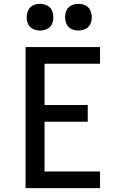

<svg xmlns="http://www.w3.org/2000/svg" viewBox="-20 -980 616 1000"><path d="M113 0H501V-87H212V-346H437V-433H212V-648H501V-735H113ZM388 -821Q407 -821 424.5 -829Q442 -837 450 -854Q458 -871 458 -890Q458 -909 450 -926.5Q442 -944 424.5 -952Q407 -960 388 -960Q369 -960 352 -952Q335 -944 327 -926.5Q319 -909 319 -890Q319 -871 327 -854Q335 -837 352 -829Q369 -821 388 -821ZM188 -821Q207 -821 224.5 -829Q242 -837 250 -854Q258 -871 258 -890Q258 -909 250 -926.5Q242 -944 224.5 -952Q207 -960 188 -960Q169 -960 152 -952Q135 -944 127 -926.5Q119 -909 119 -890Q119 -871 127 -854Q135 -837 152 -829Q169 -821 188 -821Z"/></svg>

Font: Iosevka Sparkle Medium
Style: Regular
Weight: 500
Designer: Belleve Invis
Foundry: Belleve Invis
Version: Version 4.5.0; ttfautohint (v1.8.3)